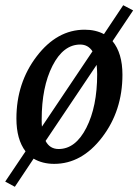

<svg xmlns="http://www.w3.org/2000/svg" viewBox="-31 -618 531 737"><path d="M294 -504Q336 -504 368 -487L442 -598L480 -578L401 -460Q439 -414 439 -331Q439 -193 361 -91Q283 11 177 11Q132 11 98 -9L26 99L-11 79L67 -37Q32 -83 32 -163Q32 -300 110 -402Q188 -504 294 -504ZM342 -333Q342 -347 340 -369L144 -77Q160 -46 194 -46Q259 -46 300.5 -127.5Q342 -209 342 -333ZM277 -447Q212 -447 170.5 -365.5Q129 -284 129 -159Q129 -140 130 -132L324 -421Q307 -447 277 -447Z"/></svg>

Font: Andada
Style: Italic
Weight: 400
Italic angle: -8.29999°
Designer: Carolina Giovagnoli
Foundry: Carolina Giovagnoli
Version: Version 1.003